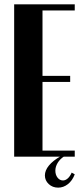

<svg xmlns="http://www.w3.org/2000/svg" viewBox="-20 -719 385 881"><path d="M323 -699V-671H175V-371H302V-343H175V-28H323V0H45V-699ZM323 81Q312 110 291.5 126Q271 142 247 142Q221 142 203.5 125.5Q186 109 186 86Q186 63 204.5 40.5Q223 18 258 -2H275Q255 11 244.5 28.5Q234 46 234 64Q234 83 244 96Q254 109 269 109Q280 109 290.5 100Q301 91 309 73Z"/></svg>

Font: Moniqa Black Heading
Style: Regular
Weight: 900
Designer: Rajesh Rajput
Foundry: Rajesh Rajput
Version: Version 1.000